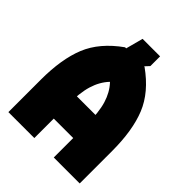

<svg xmlns="http://www.w3.org/2000/svg" viewBox="-223 -923 1047 1047"><g transform="rotate(45 300.0 -400.0)"><path d="M220 -650H325L395 -725V-800H260ZM525 -150V-325H75V-150ZM225 -700Q110 -618 67.5 -513.5Q25 -409 25 -250V0H225V-250Q225 -349 243 -408Q261 -467 298.5 -507Q336 -547 415 -600ZM375 -700H225L185 -600Q264 -547 301.5 -507Q339 -467 357 -408Q375 -349 375 -250V0H575V-250Q575 -409 532.5 -513.5Q490 -618 375 -700Z"/></g></svg>

Font: Millimetre
Style: Extrablack
Weight: 900
Designer: Jérémy Landes
Version: Version 1.0